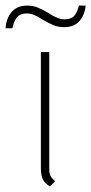

<svg xmlns="http://www.w3.org/2000/svg" viewBox="-51 -656 326 686"><path d="M95 -56V-470H125V-50Q125 -37 129 -28.5Q133 -20 146 -8L127 10Q109 -1 102 -15.5Q95 -30 95 -56ZM46 -636Q67 -636 84 -629Q101 -622 123 -609Q156 -587 178 -587Q203 -587 213.5 -598.5Q224 -610 231 -636H255Q252 -603 233 -581Q214 -559 178 -559Q157 -559 140 -566Q123 -573 101 -586Q68 -608 46 -608Q23 -608 11.5 -596.5Q0 -585 -7 -555H-31Q-29 -590 -9.5 -613Q10 -636 46 -636Z"/></svg>

Font: KoHo ExtraLight
Style: Regular
Weight: 275
Version: Version 1.000; ttfautohint (v1.6)